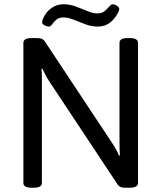

<svg xmlns="http://www.w3.org/2000/svg" viewBox="-20 -881 759 903"><path d="M130 2Q90 2 90 -20V-680Q90 -702 130 -702H151Q168 -702 177 -698Q186 -694 193 -683L507 -209Q517 -194 525 -179.5Q533 -165 540 -149L544 -150Q543 -167 542.5 -181.5Q542 -196 542 -218V-680Q542 -702 582 -702H589Q629 -702 629 -680V-20Q629 2 589 2H569Q555 2 547 -1.5Q539 -5 534 -12L212 -498Q202 -513 194.5 -527.5Q187 -542 179 -558L175 -557Q177 -540 177 -525.5Q177 -511 177 -489V-20Q177 2 137 2ZM209 -756Q201 -756 189.5 -762Q178 -768 178 -777Q178 -780 179 -783Q180 -786 181 -790Q195 -824 221 -842.5Q247 -861 279 -861Q308 -861 336.5 -850.5Q365 -840 391 -829Q417 -818 438 -818Q460 -818 472.5 -829Q485 -840 494 -850.5Q503 -861 511 -861Q519 -861 530 -854Q541 -847 541 -838Q541 -833 537 -825Q520 -791 496 -773.5Q472 -756 440 -756Q410 -756 381 -767Q352 -778 326 -788.5Q300 -799 278 -799Q257 -799 245 -788.5Q233 -778 225.5 -767Q218 -756 209 -756Z"/></svg>

Font: Asap
Style: Regular
Weight: 400
Designer: Pablo Cosgaya
Foundry: Omnibus-Type
Version: Version 3.001